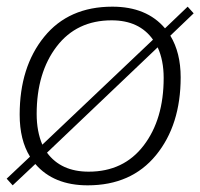

<svg xmlns="http://www.w3.org/2000/svg" viewBox="-26 -546 601 576"><path d="M12 10 -6 -10 64 -76Q33 -126 33 -202Q33 -345 106.5 -435.5Q180 -526 311 -526Q414 -526 469 -461L537 -526L555 -506L485 -439Q516 -388 516 -314Q516 -171 442 -80.5Q368 10 237 10Q135 10 80 -54ZM240 -31Q345 -31 405 -109.5Q465 -188 465 -312Q465 -365 447 -404L115 -88Q157 -31 240 -31ZM84 -204Q84 -152 101 -112L433 -427Q392 -485 309 -485Q204 -485 144 -406.5Q84 -328 84 -204Z"/></svg>

Font: Creato Display Light
Style: Italic
Weight: 300
Italic angle: -10°
Version: Version 1.000